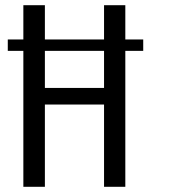

<svg xmlns="http://www.w3.org/2000/svg" viewBox="-20 -720 744 740"><path d="M70 -700H153V-346L135 -381H398L381 -346V-700H463V0H381V-354L398 -317H135L153 -354V0H70ZM532 -568V-524H10V-568Z"/></svg>

Font: Pathway Extreme Condensed
Style: Regular
Weight: 400
Width: 3
Version: Version 1.001;gftools[0.9.26]